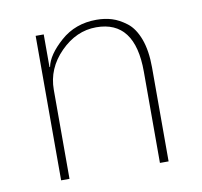

<svg xmlns="http://www.w3.org/2000/svg" viewBox="-63 -573 671 639"><g transform="rotate(-10 272.5 -253.0)"><path d="M93.8 0V-488.3H121.1V-377.9H123Q130.9 -418 180.7 -461.9Q230.5 -505.9 301.8 -505.9Q330.1 -505.9 354 -498.5Q377.9 -491.2 402.8 -472.2Q427.7 -453.1 442.4 -413.6Q457 -374 457 -317.4V0H427.7V-308.6Q427.7 -481.4 296.9 -481.4Q229.5 -481.4 175.8 -427.2Q122.1 -373 122.1 -300.8V0Z"/></g></svg>

Font: Gothic A1 Thin
Style: Regular
Weight: 250
Designer: HanYang I&C Co.,Ltd.
Foundry: HanYang I&C Co.,Ltd.
Version: Version 2.50